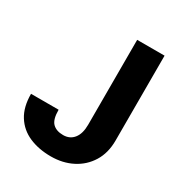

<svg xmlns="http://www.w3.org/2000/svg" viewBox="-170 -830 901 960"><g transform="rotate(30 280.5 -350.5)"><path d="M344.2 -220.7V-710.9H502.4V-220.7Q502.4 -149.4 470.5 -97.7Q438.5 -45.9 384 -18.1Q329.6 9.8 261.2 9.8Q190.9 9.8 136.2 -13.9Q81.5 -37.6 50.5 -86.9Q19.5 -136.2 19.5 -211.9H178.7Q178.7 -155.8 200.2 -134.5Q221.7 -113.3 261.2 -113.3Q299.8 -113.3 322 -141.4Q344.2 -169.4 344.2 -220.7Z"/></g></svg>

Font: Vazirmatn UI ExtraBold
Style: Regular
Weight: 800
Designer: Saber Rastikerdar
Foundry: Saber Rastikerdar
Version: Version 33.003